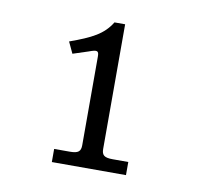

<svg xmlns="http://www.w3.org/2000/svg" viewBox="-55 -760 576 533"><g transform="rotate(10 232.5 -494.0)"><path d="M257 -349V-700H227C205 -664 173 -648 112 -626L127 -594L170 -608C194 -617 198 -615 198 -598V-349C198 -331 191 -325 167 -325H123V-288H332V-325H288C264 -325 257 -331 257 -349Z"/></g></svg>

Font: LT Superior Serif Medium
Style: Regular
Weight: 500
Designer: Daniel Lyons
Foundry: LyonsType
Version: Version 2.120;FEAKit 1.0